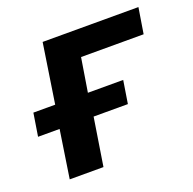

<svg xmlns="http://www.w3.org/2000/svg" viewBox="-96 -598 698 695"><g transform="rotate(-20 253.0 -250.5)"><path d="M59 0 87 -184H4L18 -272H102L137 -501H506L490 -402H249L228 -272H364L350 -184H218L189 0Z"/></g></svg>

Font: Nunito Sans 7pt SemiCondensed
Style: Bold Italic
Weight: 700
Width: 4
Italic angle: -9°
Designer: Vernon Adams
Foundry: Vernon Adams
Version: Version 3.101;gftools[0.9.27]